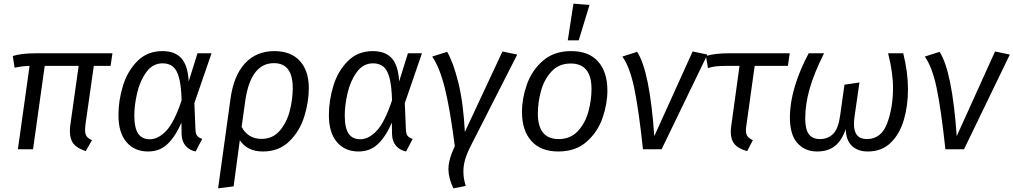

<svg xmlns="http://www.w3.org/2000/svg" viewBox="-20 -818 5553 1052"><path d="M448 -134Q446 -114 446 -107Q446 -84 454.5 -71.5Q463 -59 484 -50L450 10Q403 -5 383 -30Q363 -55 363 -98Q363 -119 365 -131L411 -457H225L161 0H78L142 -457Q101 -456 60 -447L50 -511Q95 -526 176 -526H596L586 -457H494Z M1014 -372 1062 -526H1139L1045 -253L1051 -107Q1052 -86 1059.5 -75Q1067 -64 1088 -57L1052 12Q1019 6 997.5 -18.5Q976 -43 975 -83L974 -146Q941 -70 898 -29Q855 12 791 12Q717 12 673 -39.5Q629 -91 629 -187Q629 -267 653.5 -347.5Q678 -428 732.5 -483Q787 -538 870 -538Q938 -538 973.5 -499Q1009 -460 1014 -372ZM716 -186Q716 -117 737 -86Q758 -55 801 -55Q847 -55 891 -101.5Q935 -148 975 -268Q973 -348 961 -392Q949 -436 927 -453.5Q905 -471 871 -471Q817 -471 782 -423Q747 -375 731.5 -308.5Q716 -242 716 -186Z M1672 -336Q1672 -259 1647 -179Q1622 -99 1565 -43.5Q1508 12 1420 12Q1335 12 1294 -50L1260 203L1175 214L1243 -277Q1260 -403 1322 -470.5Q1384 -538 1483 -538Q1574 -538 1623 -484Q1672 -430 1672 -336ZM1584 -336Q1584 -472 1481 -472Q1352 -472 1323 -260L1304 -123Q1320 -91 1348 -74Q1376 -57 1413 -57Q1474 -57 1512.5 -101.5Q1551 -146 1567.5 -210Q1584 -274 1584 -336Z M2167 -372 2215 -526H2292L2198 -253L2204 -107Q2205 -86 2212.5 -75Q2220 -64 2241 -57L2205 12Q2172 6 2150.5 -18.5Q2129 -43 2128 -83L2127 -146Q2094 -70 2051 -29Q2008 12 1944 12Q1870 12 1826 -39.5Q1782 -91 1782 -187Q1782 -267 1806.5 -347.5Q1831 -428 1885.5 -483Q1940 -538 2023 -538Q2091 -538 2126.5 -499Q2162 -460 2167 -372ZM1869 -186Q1869 -117 1890 -86Q1911 -55 1954 -55Q2000 -55 2044 -101.5Q2088 -148 2128 -268Q2126 -348 2114 -392Q2102 -436 2080 -453.5Q2058 -471 2024 -471Q1970 -471 1935 -423Q1900 -375 1884.5 -308.5Q1869 -242 1869 -186Z M2527 -95 2733 -536 2814 -519 2559 -18Q2539 21 2529 54.5Q2519 88 2519 122Q2519 161 2532 201L2464 214Q2437 157 2437 109Q2437 56 2472 -17Q2446 -220 2417.5 -334.5Q2389 -449 2348 -508L2430 -534Q2464 -476 2491.5 -364.5Q2519 -253 2527 -95Z M2840 -205Q2840 -279 2867 -355.5Q2894 -432 2954.5 -485Q3015 -538 3110 -538Q3206 -538 3257 -481Q3308 -424 3308 -322Q3308 -249 3281.5 -172Q3255 -95 3194.5 -41.5Q3134 12 3039 12Q2943 12 2891.5 -45.5Q2840 -103 2840 -205ZM3221 -330Q3221 -470 3107 -470Q3042 -470 3001.5 -426Q2961 -382 2944 -319Q2927 -256 2927 -196Q2927 -56 3041 -56Q3106 -56 3146.5 -100Q3187 -144 3204 -207Q3221 -270 3221 -330ZM3210 -791 3151 -597H3091L3122 -798Z M3565 -72 3775 -536 3856 -519 3605 0H3503Q3479 -223 3454.5 -338Q3430 -453 3390 -508L3471 -534Q3540 -428 3565 -72Z M4070 -134Q4067 -118 4067 -105Q4067 -83 4076 -71Q4085 -59 4105 -50L4074 10Q4026 -3 4005 -28Q3984 -53 3984 -96Q3984 -112 3987 -131L4032 -457H3959Q3924 -457 3903 -454.5Q3882 -452 3859 -445L3848 -511Q3896 -526 3971 -526H4307L4297 -457H4115Z M4308 -174Q4308 -256 4335.5 -346.5Q4363 -437 4411 -526H4495Q4440 -416 4416 -331Q4392 -246 4392 -169Q4392 -109 4412 -82.5Q4432 -56 4472 -56Q4516 -56 4544.5 -84Q4573 -112 4583 -183L4607 -354L4689 -366L4662 -178Q4659 -157 4659 -138Q4659 -56 4730 -56Q4808 -56 4840.5 -141.5Q4873 -227 4873 -337Q4873 -421 4846 -526H4929Q4955 -422 4955 -329Q4955 -241 4933 -163.5Q4911 -86 4861.5 -37Q4812 12 4735 12Q4679 12 4647 -19.5Q4615 -51 4614 -111Q4592 -47 4554 -17.5Q4516 12 4457 12Q4390 12 4349 -34Q4308 -80 4308 -174Z M5222 -72 5432 -536 5513 -519 5262 0H5160Q5136 -223 5111.5 -338Q5087 -453 5047 -508L5128 -534Q5197 -428 5222 -72Z"/></svg>

Font: FiraGO Book
Style: Italic
Weight: 350
Italic angle: -8°
Designer: bBox Type GmbH
Foundry: bBox Type GmbH
Version: Version 1.001